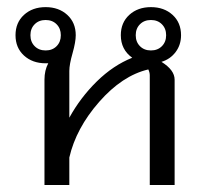

<svg xmlns="http://www.w3.org/2000/svg" viewBox="-20 -527 590 547"><path d="M378.8 -395.4Q390.8 -383.3 410 -383.3Q429.2 -383.3 441.2 -395.4Q453.3 -407.5 453.3 -426.7Q453.3 -445.8 441.2 -457.9Q429.2 -470 410 -470Q390.8 -470 378.8 -457.9Q366.7 -445.8 366.7 -426.7Q366.7 -407.5 378.8 -395.4ZM78.8 -395.4Q90.8 -383.3 110 -383.3Q129.2 -383.3 141.2 -395.4Q153.3 -407.5 153.3 -426.7Q153.3 -445.8 141.2 -457.9Q129.2 -470 110 -470Q90.8 -470 78.8 -457.9Q66.7 -445.8 66.7 -426.7Q66.7 -407.5 78.8 -395.4ZM110 -346.7Q72.5 -346.7 48.3 -368.8Q24.2 -390.8 24.2 -426.7Q24.2 -462.5 48.3 -484.6Q72.5 -506.7 110 -506.7Q147.5 -506.7 171.7 -484.6Q195.8 -462.5 195.8 -426.7Q195.8 -407.5 186.7 -375.4Q177.5 -343.3 177.5 -325V-191.7Q209.2 -249.2 255.8 -295Q302.5 -340.8 356.7 -362.5Q324.2 -385.8 324.2 -426.7Q324.2 -462.5 348.3 -484.6Q372.5 -506.7 410 -506.7Q447.5 -506.7 471.7 -484.6Q495.8 -462.5 495.8 -426.7Q495.8 -399.2 480.4 -378.8Q465 -358.3 440 -350.8Q477.5 -327.5 477.5 -300V0H406.7V-312.5Q406.7 -320.8 402.5 -329.2Q328.3 -311.7 262.5 -236.7Q196.7 -161.7 177.5 -78.3V0H106.7V-300Q106.7 -326.7 117.5 -346.7Z"/></svg>

Font: Boon
Style: Regular
Weight: 400
Designer: Sungsit Sawaiwan
Foundry: FontUni
Version: Version 3.0